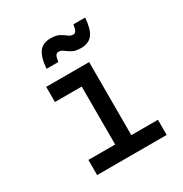

<svg xmlns="http://www.w3.org/2000/svg" viewBox="-190 -985 1080 1131"><g transform="rotate(-30 350.0 -419.5)"><path d="M145 -600H437V-103H618V0H145V-103H327V-497H145ZM200 -691Q206 -768 231.5 -801.5Q257 -835 310 -835Q347 -835 368.5 -823Q390 -811 405 -799Q420 -787 438 -787Q451 -787 457.5 -799.5Q464 -812 468 -839H548Q542 -762 516.5 -728.5Q491 -695 438 -695Q401 -695 379.5 -707Q358 -719 343 -731Q328 -743 310 -743Q297 -743 290.5 -731Q284 -719 280 -691Z"/></g></svg>

Font: Martian Mono
Style: Regular
Weight: 400
Monospace: yes
Designer: Roman Shamin
Foundry: Evil Martians
Version: Version 1.000; ttfautohint (v1.8.4.7-5d5b)